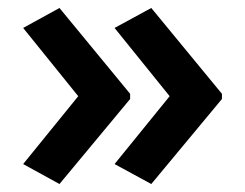

<svg xmlns="http://www.w3.org/2000/svg" viewBox="-20 -511 614 481"><path d="M536 -263V-276L359 -491L267 -441L405 -270L267 -100L359 -50ZM306 -263V-276L129 -491L38 -441L176 -270L38 -100L129 -50Z"/></svg>

Font: Noto Sans Myanmar UI SemiBold
Style: Regular
Weight: 600
Designer: Monotype Design Team
Foundry: Monotype Imaging Inc.
Version: Version 2.103